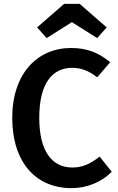

<svg xmlns="http://www.w3.org/2000/svg" viewBox="-20 -953 608 988"><path d="M350 -839 480 -757 529 -812 390 -933H310L171 -812L220 -757ZM345 -706C173 -706 43 -575 43 -347C43 -116 166 15 347 15C435 15 508 -21 555 -69L493 -147C445 -111 407 -91 352 -91C248 -91 182 -174 182 -347C182 -524 249 -604 352 -604C397 -604 439 -588 480 -555L547 -633C487 -682 429 -706 345 -706Z"/></svg>

Font: Fira Sans Medium
Style: Regular
Weight: 500
Designer: Carrois Corporate & Edenspiekermann AG
Foundry: Carrois Corporate GbR & Edenspiekermann AG
Version: Version 4.203